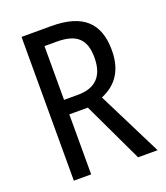

<svg xmlns="http://www.w3.org/2000/svg" viewBox="-132 -805 774 896"><g transform="rotate(-20 254.5 -357.0)"><path d="M228 -714H80V0H166V-298H258L399 0H496L336 -320C412 -352 455 -412 455 -512C455 -647 384 -714 228 -714ZM227 -637C323 -637 367 -600 367 -508C367 -416 323 -370 235 -370H166V-637Z"/></g></svg>

Font: Noto Sans Arabic UI Cn
Style: Regular
Weight: 400
Width: 3
Designer: Monotype Design Team, Nadine Chahine and Nizar Qandah
Foundry: Monotype Imaging Inc.
Version: Version 2.010